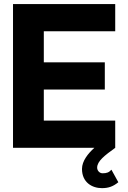

<svg xmlns="http://www.w3.org/2000/svg" viewBox="-20 -743 645 965"><path d="M540 109.9C527.8 124 515.6 127.9 495.6 127.9C479.5 127.9 468.3 113.8 468.3 99.6C468.3 66.9 506.3 38.1 559.1 0V-136.7H200.2V-293H506.8V-429.7H200.2V-585.9H559.1V-722.7H45.4V0H454.1C422.9 28.3 392.1 65.9 392.1 106C392.1 174.3 443.4 202.6 492.2 202.6C523.4 202.6 547.4 195.3 574.7 172.9Z"/></svg>

Font: Giphurs ExtraBold
Style: Regular
Weight: 800
Version: Version 1.000